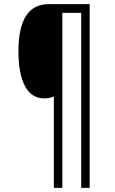

<svg xmlns="http://www.w3.org/2000/svg" viewBox="-20 -780 553 927"><path d="M413 127H372V-718H281V127H240V-314Q219 -305 194 -305Q132 -305 100.5 -364.5Q69 -424 69 -532Q69 -760 215 -760H413Z"/></svg>

Font: Noto Sans Sinhala Condensed Light
Style: Regular
Weight: 300
Width: 3
Designer: Jelle Bosma - Monotype Design Team
Foundry: Monotype Imaging Inc.
Version: Version 2.006; ttfautohint (v1.8.4.7-5d5b)